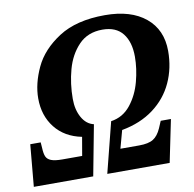

<svg xmlns="http://www.w3.org/2000/svg" viewBox="-81 -807 897 888"><g transform="rotate(-10 368.0 -362.5)"><path d="M25 -197H74L76 -170Q77 -144 83 -130Q89 -116 106.5 -109Q124 -102 159 -102H252L267 -189Q187 -205 142.5 -261.5Q98 -318 98 -399Q98 -468 133 -543Q168 -618 251 -671.5Q334 -725 468 -725Q590 -725 659 -668Q728 -611 728 -511Q728 -431 697 -363.5Q666 -296 604.5 -250Q543 -204 455 -188L432 -104H520Q564 -104 586.5 -118Q609 -132 624 -166L638 -199H686L645 0H352L412 -237Q468 -245 504 -290Q540 -335 556 -395.5Q572 -456 572 -512Q572 -581 540.5 -621Q509 -661 445 -661Q376 -661 333.5 -616.5Q291 -572 273 -506Q255 -440 255 -369Q255 -318 275.5 -281.5Q296 -245 331 -237L286 0H7Z"/></g></svg>

Font: Noto Serif Narrow
Style: Bold Italic
Weight: 700
Width: 4
Italic angle: -12°
Designer: Monotype Design Team
Foundry: Monotype Imaging Inc.
Version: Version 1.001